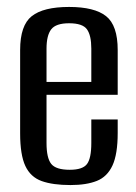

<svg xmlns="http://www.w3.org/2000/svg" viewBox="-20 -524 392 553"><path d="M183 9Q132 9 100 -2.5Q68 -14 53 -46Q38 -78 38 -140V-380Q38 -451 71.5 -477.5Q105 -504 179 -504Q252 -504 285.5 -477.5Q319 -451 319 -380V-251H114V-112Q114 -69 127.5 -52Q141 -35 181 -35Q218 -35 230.5 -51.5Q243 -68 243 -112V-180H319V-141Q319 -80 304 -47.5Q289 -15 259 -3Q229 9 183 9ZM114 -288H243V-384Q243 -422 230.5 -439.5Q218 -457 179 -457Q141 -457 127.5 -439.5Q114 -422 114 -384Z"/></svg>

Font: Alumni Sans Medium
Style: Regular
Weight: 500
Designer: Robert E. Leuschke
Foundry: Robert E. Leuschke
Version: Version 1.018